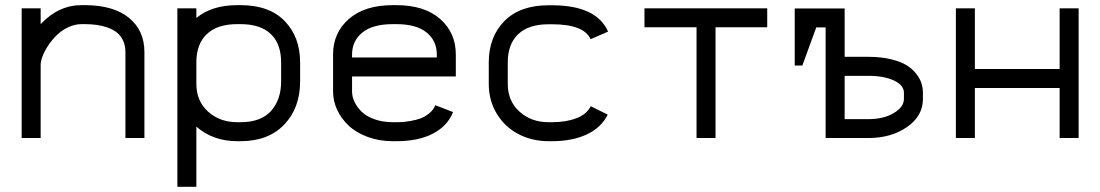

<svg xmlns="http://www.w3.org/2000/svg" viewBox="-20 -532 4241 740"><path d="M463.4 -331.5Q463.4 -356.4 454.3 -375.7Q445.3 -395 430.4 -406.7Q415.5 -418.5 394.8 -425.8Q374 -433.1 352.5 -436Q331.1 -439 306.6 -439H294.4Q268.6 -439 243.4 -427.2Q218.3 -415.5 199.5 -397.2Q180.7 -378.9 166.3 -357.4Q151.9 -335.9 144.3 -315.9Q136.7 -295.9 136.7 -281.7V0H63.5V-500H136.7V-439Q205.6 -512.2 294.4 -512.2H306.6Q416.5 -512.2 476.6 -463.6Q536.6 -415 536.6 -331.5V0H463.4Z M736.8 -208.5Q736.8 -142.6 782 -101.8Q827.1 -61 894.5 -61H906.7Q985.8 -61 1024.7 -104.5Q1063.5 -147.9 1063.5 -218.3V-291.5Q1063.5 -362.8 1023.7 -400.9Q983.9 -439 906.7 -439H894.5Q817.4 -439 777.1 -400.6Q736.8 -362.3 736.8 -291.5ZM736.8 188H663.6V-500H736.8V-462.9Q796.9 -512.2 894.5 -512.2H906.7Q1018.1 -512.2 1077.4 -450.7Q1136.7 -389.2 1136.7 -291.5V-218.3Q1136.7 -115.7 1075.4 -51.8Q1014.2 12.2 906.7 12.2H894.5Q801.3 12.2 736.8 -43.9Z M1336.9 -237.3V-179.2Q1336.9 -159.2 1346.4 -139.2Q1356 -119.1 1374 -101.3Q1392.1 -83.5 1423.6 -72.3Q1455.1 -61 1494.6 -61H1506.8Q1518.1 -61 1528.8 -61.5Q1539.6 -62 1561.5 -65.7Q1583.5 -69.3 1600.3 -75.4Q1617.2 -81.5 1634 -95Q1650.9 -108.4 1657.7 -126.5L1726.1 -100.1Q1705.6 -47.4 1649.7 -17.6Q1593.8 12.2 1506.8 12.2H1494.6Q1441.4 12.2 1396.7 -4.4Q1352.1 -21 1323.5 -48.1Q1294.9 -75.2 1279.3 -109.1Q1263.7 -143.1 1263.7 -179.2V-321.8Q1263.7 -405.8 1324.7 -459Q1385.7 -512.2 1494.6 -512.2H1506.8Q1615.7 -512.2 1676.3 -459Q1736.8 -405.8 1736.8 -321.8V-237.3ZM1663.6 -310.5V-321.8Q1663.6 -374.5 1624.3 -406.7Q1585 -439 1506.8 -439H1494.6Q1416.5 -439 1376.7 -406.7Q1336.9 -374.5 1336.9 -321.8V-310.5Z M2106.9 -438.5H2094.7Q2017.6 -438.5 1977.3 -400.4Q1937 -362.3 1937 -291.5V-208.5Q1937 -142.6 1982.2 -101.8Q2027.3 -61 2094.7 -61H2106.9Q2161.6 -61 2201.4 -76.2Q2241.2 -91.3 2256.8 -122.6L2322.3 -90.3Q2297.9 -40.5 2242.2 -14.2Q2186.5 12.2 2106.9 12.2H2094.7Q2030.8 12.2 1978.3 -15.1Q1925.8 -42.5 1894.8 -93.5Q1863.8 -144.5 1863.8 -208.5V-291.5Q1863.8 -389.2 1923.6 -450.4Q1983.4 -511.7 2094.7 -511.7H2106.9Q2278.8 -511.7 2323.7 -410.2L2256.3 -380.9Q2230.5 -438.5 2106.9 -438.5Z M2937 -500V-426.8H2737.8V0H2664.6V-426.8H2463.9V-500Z M3235.4 -239.7V-72.8H3326.7Q3385.3 -72.8 3424.6 -96.2Q3463.9 -119.6 3463.9 -150.9V-174.3Q3463.9 -203.6 3425.5 -221.7Q3387.2 -239.7 3326.7 -239.7ZM3326.7 -313Q3375.5 -313 3413.8 -303.7Q3452.1 -294.4 3474.6 -280.3Q3497.1 -266.1 3511.7 -247.1Q3526.4 -228 3531.7 -210.2Q3537.1 -192.4 3537.1 -174.3V-150.9Q3537.1 -84.5 3475.6 -42.2Q3414.1 0 3326.7 0H3162.1V-426.3H3126L3072.3 -279.3H3043V-499.5H3235.4V-313Z M3737.3 0H3664.1V-500H3737.3V-266.1H4064V-500H4137.2V0H4064V-192.9H3737.3Z"/></svg>

Font: Anka/Coder
Style: Regular
Weight: 400
Monospace: yes
Version: Version 001.100